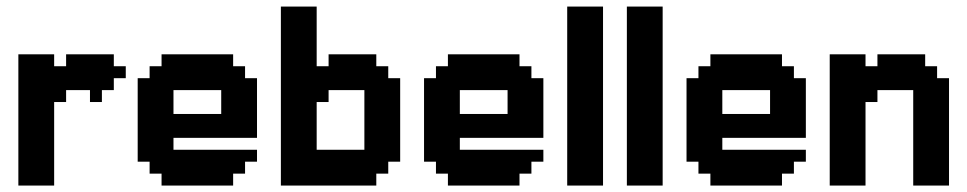

<svg xmlns="http://www.w3.org/2000/svg" viewBox="-20 -576 3003 596"><path d="M148.1 -370.4H185.2V-407.4H333.3V-370.4H370.4V-333.3H333.3V-296.3H296.3V-259.3H259.3V-296.3H185.2V-259.3H148.1V0H37V-407.4H148.1Z M444.4 -74.1H407.4V-333.3H444.4V-370.4H481.5V-407.4H703.7V-370.4H740.7V-333.3H777.8V-148.1H518.5V-111.1H777.8V-74.1H740.7V-37H703.7V0H481.5V-37H444.4ZM518.5 -222.2H666.7V-296.3H518.5Z M1000 -407.4H1148.1V-370.4H1185.2V-333.3H1222.2V-74.1H1185.2V-37H1148.1V0H851.9V-555.6H963V-370.4H1000ZM1000 -296.3V-259.3H963V-111.1H1111.1V-296.3Z M1333.3 -74.1H1296.3V-333.3H1333.3V-370.4H1370.4V-407.4H1592.6V-370.4H1629.6V-333.3H1666.7V-148.1H1407.4V-111.1H1666.7V-74.1H1629.6V-37H1592.6V0H1370.4V-37H1333.3ZM1407.4 -222.2H1555.6V-296.3H1407.4Z M1740.7 -555.6H1851.9V0H1740.7Z M1925.9 -555.6H2037V0H1925.9Z M2148.1 -74.1H2111.1V-333.3H2148.1V-370.4H2185.2V-407.4H2407.4V-370.4H2444.4V-333.3H2481.5V-148.1H2222.2V-111.1H2481.5V-74.1H2444.4V-37H2407.4V0H2185.2V-37H2148.1ZM2222.2 -222.2H2370.4V-296.3H2222.2Z M2666.7 -370.4H2703.7V-407.4H2851.9V-370.4H2888.9V-333.3H2925.9V0H2814.8V-296.3H2703.7V-259.3H2666.7V0H2555.6V-407.4H2666.7Z"/></svg>

Font: Jersey 15
Style: Regular
Weight: 400
Designer: Sarah Cadigan-Fried
Version: Version 1.001; ttfautohint (v1.8.4.7-5d5b)